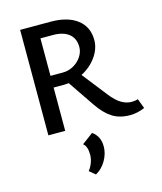

<svg xmlns="http://www.w3.org/2000/svg" viewBox="-137 -757 974 1157"><g transform="rotate(-15 350.0 -178.0)"><path d="M700 -10Q655 10 607 10Q543 10 497.5 -19Q452 -48 410 -110L300 -272Q280 -270 269 -270H205V0H100V-658H291Q396 -658 456 -612Q516 -566 516 -484Q516 -429 480 -379Q444 -329 387 -300L507 -147Q543 -101 574.5 -83Q606 -65 637 -65Q660 -65 677 -71ZM282 -343Q318 -343 349 -360.5Q380 -378 399 -406.5Q418 -435 418 -467Q418 -519 383 -548Q348 -577 282 -577H205V-343ZM405 150Q405 195 380.5 237.5Q356 280 316 302L279 271Q295 251 304 226Q313 201 313 177Q313 125 288 106L358 54Q405 87 405 150Z"/></g></svg>

Font: Ysabeau Infant Semibold
Style: Regular
Weight: 600
Designer: Christian Thalmann (Catharsis Fonts)
Version: Version 0.003